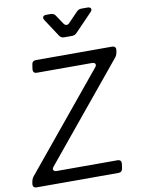

<svg xmlns="http://www.w3.org/2000/svg" viewBox="-117 -1069 840 1140"><g transform="rotate(-10 303.0 -499.5)"><path d="M11 0Q-15 0 -12 -25L-10 -38Q-7 -54 2 -66L475 -641Q485 -653 480.5 -661.5Q476 -670 461 -670H130Q104 -670 107 -696L111 -723Q114 -745 136 -745H594Q620 -745 617 -720L615 -707Q612 -691 603 -679L130 -104Q120 -92 124.5 -83.5Q129 -75 144 -75H509Q535 -75 532 -49L528 -22Q525 0 503 0ZM325 -849Q306 -849 296 -865L227 -970Q219 -983 224 -991Q229 -999 243 -999H270Q289 -999 299 -984L335 -930Q342 -920 351.5 -919Q361 -918 369 -927L426 -986Q438 -999 455 -999H492Q508 -999 512 -989.5Q516 -980 505 -969L402 -862Q390 -849 373 -849Z"/></g></svg>

Font: Pitagon Sans Text
Style: Italic
Weight: 400
Italic angle: -8°
Designer: Travis Tran
Foundry: Pitagon
Version: Version 1.001; ttfautohint (v1.8.4.7-5d5b);gftools[0.9.26]